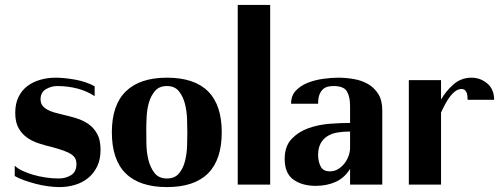

<svg xmlns="http://www.w3.org/2000/svg" viewBox="-20 -751 2036 781"><path d="M40 -77Q51 -66 71 -56.5Q91 -47 115 -40Q139 -33 166 -29Q193 -25 219 -25Q247 -25 269 -38.5Q291 -52 291 -84Q291 -96 286.5 -105.5Q282 -115 270.5 -123Q259 -131 239.5 -138Q220 -145 191 -153Q165 -159 138.5 -167.5Q112 -176 90.5 -191Q69 -206 55.5 -230Q42 -254 42 -292Q42 -330 55.5 -357Q69 -384 91.5 -401Q114 -418 144 -426.5Q174 -435 207 -435Q223 -435 243.5 -433Q264 -431 286 -427Q308 -423 328.5 -416Q349 -409 365 -400V-360Q333 -381 294 -391Q255 -401 213 -401Q188 -401 166.5 -388Q145 -375 145 -347Q145 -332 152.5 -322Q160 -312 172.5 -305Q185 -298 201 -293.5Q217 -289 234 -285Q261 -279 289 -270.5Q317 -262 339 -247Q361 -232 375 -207Q389 -182 389 -142Q389 -102 375 -73.5Q361 -45 338 -26.5Q315 -8 285 1Q255 10 222 10Q200 10 174.5 6.5Q149 3 124.5 -3.5Q100 -10 77.5 -18Q55 -26 40 -35Z M435 -213Q435 -324 492 -379.5Q549 -435 659 -435Q882 -435 882 -213Q882 10 659 10Q548 10 491.5 -45.5Q435 -101 435 -213ZM659 -25Q691 -25 708 -45.5Q725 -66 732.5 -95.5Q740 -125 741 -157Q742 -189 742 -211Q742 -233 741 -265.5Q740 -298 732.5 -328Q725 -358 708 -379.5Q691 -401 659 -401Q628 -401 611 -381.5Q594 -362 586 -334.5Q578 -307 576.5 -276.5Q575 -246 575 -224Q575 -201 575.5 -167Q576 -133 583.5 -101.5Q591 -70 608.5 -47.5Q626 -25 659 -25Z M1079 0H947V-731H1079Z M1404 -251V-321Q1404 -358 1391 -379.5Q1378 -401 1337 -401Q1327 -401 1316 -399Q1305 -397 1295.5 -389.5Q1286 -382 1280 -367.5Q1274 -353 1274 -329H1164Q1164 -362 1183.5 -382.5Q1203 -403 1232.5 -414.5Q1262 -426 1295.5 -430.5Q1329 -435 1356 -435Q1387 -435 1419 -429.5Q1451 -424 1476.5 -409.5Q1502 -395 1518.5 -369Q1535 -343 1535 -302V0H1404V-64Q1381 -27 1345 -11Q1309 5 1264 5Q1209 5 1173.5 -20.5Q1138 -46 1138 -104Q1138 -156 1166 -185.5Q1194 -215 1234.5 -229.5Q1275 -244 1321 -247.5Q1367 -251 1404 -251ZM1274 -120Q1274 -95 1284 -74.5Q1294 -54 1322 -54Q1340 -54 1355 -63Q1370 -72 1381 -86Q1392 -100 1398 -117Q1404 -134 1404 -150V-216Q1379 -216 1355.5 -212.5Q1332 -209 1314 -198.5Q1296 -188 1285 -169Q1274 -150 1274 -120Z M1643 -425H1774V-346Q1794 -381 1825 -408Q1856 -435 1898 -435Q1934 -435 1962 -411.5Q1990 -388 1990 -345H1882Q1882 -350 1881.5 -357.5Q1881 -365 1879 -372Q1877 -379 1871.5 -384Q1866 -389 1857 -389Q1845 -389 1833.5 -381Q1822 -373 1811.5 -359.5Q1801 -346 1791.5 -328.5Q1782 -311 1774 -293V0H1643Z"/></svg>

Font: Gamine
Style: Bold
Weight: 700
Designer: Tapiwanashe Sebastian Garikayi
Version: Version 1.000